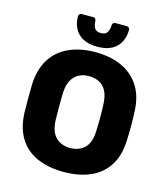

<svg xmlns="http://www.w3.org/2000/svg" viewBox="-131 -1004 973 1115"><g transform="rotate(15 356.0 -446.5)"><path d="M356 10Q264 10 196 -20Q128 -50 90 -110.5Q52 -171 48 -262Q47 -305 47 -348.5Q47 -392 48 -435Q52 -525 90.5 -586.5Q129 -648 197.5 -679Q266 -710 356 -710Q447 -710 515 -679Q583 -648 622 -586.5Q661 -525 664 -435Q666 -392 666 -348.5Q666 -305 664 -262Q661 -171 622.5 -110.5Q584 -50 516 -20Q448 10 356 10ZM356 -134Q409 -134 442.5 -166Q476 -198 478 -268Q480 -312 480 -351Q480 -390 478 -432Q476 -479 460.5 -508.5Q445 -538 418 -552Q391 -566 356 -566Q322 -566 295 -552Q268 -538 252 -508.5Q236 -479 234 -432Q233 -390 233 -351Q233 -312 234 -268Q237 -198 270.5 -166Q304 -134 356 -134ZM356 -743Q302 -743 268 -762.5Q234 -782 218.5 -814Q203 -846 203 -884Q203 -892 208 -897.5Q213 -903 222 -903H289Q298 -903 303 -897.5Q308 -892 308 -884Q308 -861 317.5 -843Q327 -825 356 -825Q385 -825 395 -843Q405 -861 405 -884Q405 -892 410 -897.5Q415 -903 424 -903H491Q500 -903 505 -897.5Q510 -892 510 -884Q510 -846 494.5 -814Q479 -782 445 -762.5Q411 -743 356 -743Z"/></g></svg>

Font: Rubik
Style: Bold
Weight: 700
Designer: Hubert and Fischer
Foundry: Hubert and Fischer
Version: Version 2.300;gftools[0.9.30]